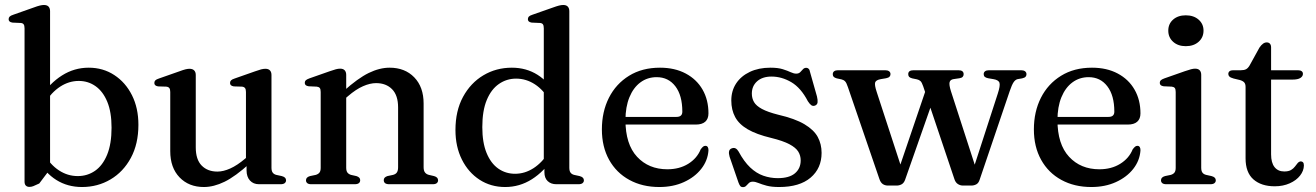

<svg xmlns="http://www.w3.org/2000/svg" viewBox="-20 -758 5414 790"><path d="M186 -712V-62L141.5 -3Q124.5 5 116.8 8Q109 11 101 11Q92 11 86.5 5.8Q81 0.5 81 -10.5V-641.5Q81 -653 77.2 -658Q73.5 -663 65 -663.5L31 -665Q22.5 -666.5 19 -670Q15.5 -673.5 15.5 -679Q15.5 -685.5 19.8 -689.8Q24 -694 35 -697.5L118.5 -727Q134.5 -733 144 -735.2Q153.5 -737.5 160.5 -737.5Q173.5 -737.5 179.8 -730.8Q186 -724 186 -712ZM162 -332 146 -357.5Q184.5 -415.5 235 -447.5Q285.5 -479.5 345 -479.5Q404 -479.5 450.2 -449.2Q496.5 -419 523 -366.2Q549.5 -313.5 549.5 -244.5Q549.5 -166 518.5 -108.5Q487.5 -51 434.8 -19.8Q382 11.5 317.5 11.5Q258 11.5 211.8 -17.5Q165.5 -46.5 137 -100L161.5 -124.5Q187 -80 222.8 -56.8Q258.5 -33.5 300 -33.5Q339.5 -33.5 371 -55.2Q402.5 -77 420.8 -121.5Q439 -166 439 -232.5Q439 -296.5 421.5 -339Q404 -381.5 373.5 -403.2Q343 -425 304 -425Q264 -425 228 -401.8Q192 -378.5 162 -332Z M994.5 -57V-90.5L992 -93V-379.5Q992 -390.5 988.2 -395.5Q984.5 -400.5 976 -401.5L942 -402.5Q933.5 -404 930 -407.5Q926.5 -411 926.5 -416.5Q926.5 -423 930.5 -427.2Q934.5 -431.5 945.5 -435L1029.5 -464.5Q1044.5 -470 1054.2 -472.5Q1064 -475 1072 -475Q1084.5 -475 1090.8 -468.2Q1097 -461.5 1097 -449.5V-68Q1097 -54.5 1102 -47.8Q1107 -41 1116.5 -38.5L1139.5 -33.5Q1148.5 -31 1152.8 -26.8Q1157 -22.5 1157 -16Q1157 -9 1151.5 -4.5Q1146 0 1134.5 0H1045.5Q1022.5 0 1008.5 -15.2Q994.5 -30.5 994.5 -57ZM680.5 -136V-379.5Q680.5 -390.5 676.8 -395.5Q673 -400.5 664.5 -401.5L630.5 -402.5Q622 -404 618.5 -407.5Q615 -411 615 -416.5Q615 -423 619 -427.2Q623 -431.5 634 -435L718 -464.5Q734 -470.5 743.5 -472.8Q753 -475 759.5 -475Q772.5 -475 779 -468.2Q785.5 -461.5 785.5 -449.5V-151.5Q785.5 -101.5 809.8 -76.8Q834 -52 874.5 -52Q899 -52 927.5 -64.8Q956 -77.5 989 -105.5L1010.5 -123.5L1029.5 -104.5L1007.5 -85.5Q948.5 -32 904 -10.2Q859.5 11.5 819 11.5Q757 11.5 718.8 -28.2Q680.5 -68 680.5 -136Z M1404.5 -450V-68Q1404.5 -54.5 1409.5 -48Q1414.5 -41.5 1424 -38.5L1446.5 -33.5Q1462 -28.5 1462 -17Q1462 0 1439.5 0H1260.5Q1249.5 0 1244.2 -4.5Q1239 -9 1239 -16Q1239 -22.5 1243 -26.8Q1247 -31 1255.5 -33.5L1279.5 -38.5Q1289.5 -41.5 1294.5 -48Q1299.5 -54.5 1299.5 -67.5V-379.5Q1299.5 -391 1295.8 -395.8Q1292 -400.5 1283.5 -401.5L1249.5 -403Q1241 -404.5 1237.5 -408Q1234 -411.5 1234 -417Q1234 -423.5 1238 -427.5Q1242 -431.5 1253 -435.5L1337 -465Q1352.5 -470.5 1362 -473Q1371.5 -475.5 1379.5 -475.5Q1392 -475.5 1398.2 -468.8Q1404.5 -462 1404.5 -450ZM1390.5 -344 1371 -363.5 1393 -382.5Q1452.5 -436 1497.2 -457.8Q1542 -479.5 1583 -479.5Q1646 -479.5 1684.5 -439.8Q1723 -400 1723 -332V-70Q1723 -55.5 1728.8 -48.2Q1734.5 -41 1744.5 -38.5L1766 -33.5Q1774.5 -31 1778.5 -26.8Q1782.5 -22.5 1782.5 -16Q1782.5 -9 1777.2 -4.5Q1772 0 1760.5 0H1581.5Q1559 0 1559 -17Q1559 -28.5 1574 -33.5L1597.5 -38.5Q1608.5 -41.5 1613.2 -48.8Q1618 -56 1618 -70V-316Q1618 -366 1593.2 -391Q1568.5 -416 1527.5 -416Q1502.5 -416 1473.5 -403.2Q1444.5 -390.5 1412 -362.5Z M2220 -81.5 2217.5 -85V-641.5Q2217.5 -653 2213.8 -658Q2210 -663 2201.5 -663.5L2167.5 -665Q2159 -666.5 2155.5 -670Q2152 -673.5 2152 -679Q2152 -685.5 2156 -689.8Q2160 -694 2171 -697.5L2255 -727Q2270 -732.5 2279.8 -735Q2289.5 -737.5 2297.5 -737.5Q2310 -737.5 2316.2 -730.8Q2322.5 -724 2322.5 -712V-68Q2322.5 -54.5 2327.5 -47.8Q2332.5 -41 2342 -38.5L2365 -33.5Q2374 -31 2378.2 -26.8Q2382.5 -22.5 2382.5 -16Q2382.5 -9 2377 -4.5Q2371.5 0 2360 0H2269Q2247 0 2233.5 -12.8Q2220 -25.5 2220 -49.5ZM1854 -223Q1854 -302 1885.2 -359.5Q1916.5 -417 1969 -448.2Q2021.5 -479.5 2086 -479.5Q2145.5 -479.5 2191.8 -450.2Q2238 -421 2266.5 -367.5L2242 -343Q2217 -387.5 2181 -411Q2145 -434.5 2103.5 -434.5Q2064.5 -434.5 2032.8 -412.5Q2001 -390.5 1982.8 -346.5Q1964.5 -302.5 1964.5 -235Q1964.5 -171.5 1982 -128.8Q1999.5 -86 2030 -64.5Q2060.5 -43 2099.5 -43Q2139.5 -43 2175.5 -66.2Q2211.5 -89.5 2241.5 -136L2257.5 -110.5Q2219 -52.5 2168.5 -20.5Q2118 11.5 2058.5 11.5Q1999.5 11.5 1953.2 -18.5Q1907 -48.5 1880.5 -101.5Q1854 -154.5 1854 -223Z M2895 -291.5Q2895 -269 2881.8 -257.2Q2868.5 -245.5 2843 -245.5H2523.5V-277H2763.5Q2787.5 -277 2787.5 -298.5Q2787.5 -365.5 2758.8 -403Q2730 -440.5 2682 -440.5Q2644 -440.5 2615 -419Q2586 -397.5 2569.8 -357.8Q2553.5 -318 2553.5 -264Q2553.5 -164.5 2601.2 -113Q2649 -61.5 2726 -61.5Q2775.5 -61.5 2811.8 -84Q2848 -106.5 2863 -143.5Q2869 -151.5 2873.2 -154.8Q2877.5 -158 2882.5 -158Q2889.5 -158 2892.5 -152.2Q2895.5 -146.5 2895 -138.5Q2892 -97 2865.2 -63Q2838.5 -29 2794 -8.8Q2749.5 11.5 2693 11.5Q2623 11.5 2569.5 -17.8Q2516 -47 2486.2 -100.5Q2456.5 -154 2456.5 -225.5Q2456.5 -298.5 2485.5 -355.8Q2514.5 -413 2568.2 -446.2Q2622 -479.5 2695.5 -479.5Q2756.5 -479.5 2801.5 -455.5Q2846.5 -431.5 2870.8 -389.2Q2895 -347 2895 -291.5Z M3154.5 -443Q3117 -443 3095.2 -423.5Q3073.5 -404 3073.5 -373Q3073.5 -353.5 3082.5 -338Q3091.5 -322.5 3115 -309.8Q3138.5 -297 3182 -286Q3251 -270 3290 -246.8Q3329 -223.5 3344.8 -194.2Q3360.5 -165 3360.5 -129Q3360.5 -65.5 3315.2 -27Q3270 11.5 3185.5 11.5Q3154.5 11.5 3134.2 6Q3114 0.5 3100.8 -5Q3087.5 -10.5 3077.5 -10.5Q3067.5 -10.5 3061.5 -5Q3055.5 0.5 3050.5 6.2Q3045.5 12 3036.5 12Q3030 12 3026.2 7.8Q3022.5 3.5 3018.5 -7L2982 -113Q2978 -126.5 2979.8 -135.2Q2981.5 -144 2990.5 -147.5Q2999.5 -151 3006.5 -147.5Q3013.5 -144 3019 -134.5Q3041 -93.5 3066.5 -69.2Q3092 -45 3120.8 -35Q3149.5 -25 3180 -25Q3227.5 -25 3251 -45Q3274.5 -65 3274.5 -98Q3274.5 -118 3264.5 -134.2Q3254.5 -150.5 3228.2 -164.5Q3202 -178.5 3153 -190.5Q3092.5 -205 3056.5 -226Q3020.5 -247 3004.8 -276.5Q2989 -306 2989 -344.5Q2989 -384.5 3009 -414.8Q3029 -445 3065.2 -462.2Q3101.5 -479.5 3150 -479.5Q3181.5 -479.5 3201 -473.2Q3220.5 -467 3233.2 -461Q3246 -455 3256 -455Q3266.5 -455 3272.5 -461Q3278.5 -467 3283.8 -473Q3289 -479 3297.5 -479Q3303 -479 3307.2 -475Q3311.5 -471 3313 -461.5L3341.5 -361Q3345 -346.5 3344 -337Q3343 -327.5 3333.5 -323.5Q3324.5 -320.5 3318 -325.2Q3311.5 -330 3304 -341.5Q3275.5 -396.5 3236 -419.8Q3196.5 -443 3154.5 -443Z M3669.5 5.5H3633.5Q3621.5 5.5 3612.5 -0.5Q3603.5 -6.5 3598.5 -21L3469 -399Q3463 -417.5 3457 -423.5Q3451 -429.5 3442 -431.5L3423 -435.5Q3414 -438 3410.2 -442Q3406.5 -446 3406.5 -452.5Q3406.5 -460.5 3412.2 -464.8Q3418 -469 3428 -469H3622Q3632.5 -469 3638.2 -464.8Q3644 -460.5 3644 -453Q3644 -446.5 3639.8 -442.2Q3635.5 -438 3625.5 -436L3604.5 -432.5Q3584.5 -429 3581 -419Q3577.5 -409 3587.5 -379L3693 -56L3670 -37.5L3794.5 -403.5L3830 -377L3704 -18Q3699 -4.5 3689.5 0.5Q3680 5.5 3669.5 5.5ZM3976.5 5.5H3942Q3931 5.5 3921.2 -0.8Q3911.5 -7 3907 -21L3778.5 -403Q3773 -419 3767.5 -424.2Q3762 -429.5 3753 -431.5L3733.5 -435.5Q3724 -438 3720.5 -442Q3717 -446 3717 -453Q3717 -469 3739 -469H3923.5Q3945 -469 3945 -452.5Q3945 -446 3941 -441.8Q3937 -437.5 3927.5 -436L3903.5 -432.5Q3890 -430.5 3887.2 -419.8Q3884.5 -409 3892.5 -383.5L3999 -54.5L3976 -35.5L4085.5 -373Q4096 -405 4092.5 -417Q4089 -429 4067 -432.5L4046 -436Q4036 -438 4031.8 -442Q4027.5 -446 4027.5 -453Q4027.5 -460.5 4033.2 -464.8Q4039 -469 4049.5 -469H4181.5Q4191.5 -469 4197.5 -464.8Q4203.5 -460.5 4203.5 -452.5Q4203.5 -446.5 4199.8 -442.2Q4196 -438 4185.5 -435.5L4167.5 -432.5Q4158 -430.5 4150.8 -420Q4143.5 -409.5 4134.5 -383L4011 -19Q4006.5 -4.5 3997 0.5Q3987.5 5.5 3976.5 5.5Z M4672.5 -291.5Q4672.5 -269 4659.2 -257.2Q4646 -245.5 4620.5 -245.5H4301V-277H4541Q4565 -277 4565 -298.5Q4565 -365.5 4536.2 -403Q4507.5 -440.5 4459.5 -440.5Q4421.5 -440.5 4392.5 -419Q4363.5 -397.5 4347.2 -357.8Q4331 -318 4331 -264Q4331 -164.5 4378.8 -113Q4426.5 -61.5 4503.5 -61.5Q4553 -61.5 4589.2 -84Q4625.5 -106.5 4640.5 -143.5Q4646.5 -151.5 4650.8 -154.8Q4655 -158 4660 -158Q4667 -158 4670 -152.2Q4673 -146.5 4672.5 -138.5Q4669.5 -97 4642.8 -63Q4616 -29 4571.5 -8.8Q4527 11.5 4470.5 11.5Q4400.5 11.5 4347 -17.8Q4293.5 -47 4263.8 -100.5Q4234 -154 4234 -225.5Q4234 -298.5 4263 -355.8Q4292 -413 4345.8 -446.2Q4399.5 -479.5 4473 -479.5Q4534 -479.5 4579 -455.5Q4624 -431.5 4648.2 -389.2Q4672.5 -347 4672.5 -291.5Z M4922.5 -450V-68Q4922.5 -54.5 4927.5 -47.8Q4932.5 -41 4942.5 -38.5L4965 -33.5Q4974 -31 4978.2 -26.8Q4982.5 -22.5 4982.5 -16Q4982.5 -9 4977 -4.5Q4971.5 0 4960 0H4779Q4767.5 0 4762.2 -4.5Q4757 -9 4757 -16Q4757 -22.5 4761 -26.8Q4765 -31 4773.5 -33.5L4797.5 -38.5Q4807.5 -41.5 4812.5 -48Q4817.5 -54.5 4817.5 -67.5V-379.5Q4817.5 -391 4813.8 -395.8Q4810 -400.5 4801.5 -401.5L4767.5 -403Q4759 -404.5 4755.5 -408Q4752 -411.5 4752 -417Q4752 -423.5 4756 -427.5Q4760 -431.5 4771 -435.5L4855 -465Q4871 -470.5 4880.5 -473Q4890 -475.5 4897 -475.5Q4910 -475.5 4916.2 -468.8Q4922.5 -462 4922.5 -450ZM4859 -568Q4827 -568 4807 -586Q4787 -604 4787 -632Q4787 -660 4807 -677.5Q4827 -695 4859 -695Q4891.5 -695 4911.8 -677.2Q4932 -659.5 4932 -632Q4932 -604 4911.8 -586Q4891.5 -568 4859 -568Z M5082.5 -428.5 5055.5 -435Q5043 -438.5 5038.5 -443Q5034 -447.5 5034 -453.5Q5034 -461 5039.2 -465Q5044.5 -469 5054 -469H5086Q5099 -469 5107 -473.2Q5115 -477.5 5121.5 -488.5L5162 -562Q5169.5 -573 5176.8 -578.2Q5184 -583.5 5192 -583.5Q5200.5 -583.5 5205.2 -578.2Q5210 -573 5210 -563V-123Q5210 -88.5 5224.2 -70.5Q5238.5 -52.5 5264 -52.5Q5282 -52.5 5292 -58.5Q5302 -64.5 5308 -72.5Q5314 -80.5 5319.2 -86.8Q5324.5 -93 5332 -94Q5338 -94 5341.5 -90Q5345 -86 5345 -77Q5344.5 -55 5329.2 -35.5Q5314 -16 5286.8 -3.8Q5259.5 8.5 5225 8.5Q5169.5 8.5 5137.2 -20Q5105 -48.5 5105 -106.5V-400Q5105 -412 5100 -418.2Q5095 -424.5 5082.5 -428.5ZM5163 -430.5V-469H5320Q5330 -469 5335.5 -465.2Q5341 -461.5 5341 -454Q5341 -444 5330.5 -437.2Q5320 -430.5 5298 -430.5Z"/></svg>

Font: Fraunces 17pt
Style: Regular
Weight: 400
Version: Version 1.000;[b76b70a41]